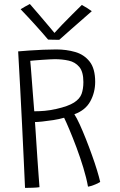

<svg xmlns="http://www.w3.org/2000/svg" viewBox="-20 -902 587 936"><path d="M102 14Q99.5 -41.5 95.8 -122.2Q92 -203 87.5 -295.5Q83 -388 78 -480.5Q73 -573 68.5 -651.5Q91 -653.5 123.2 -655.8Q155.5 -658 190.2 -659.5Q225 -661 254.5 -661Q303.5 -661 346.8 -648.5Q390 -636 417 -601.8Q444 -567.5 444 -503Q444 -451.5 420.2 -408Q396.5 -364.5 342.5 -345Q354 -327.5 368.5 -295.8Q383 -264 398.5 -225Q414 -186 428.2 -146.2Q442.5 -106.5 453 -72Q463.5 -37.5 468.5 -15Q457.5 -7.5 437 0Q416.5 7.5 409 8Q401.5 -34.5 386.2 -84.5Q371 -134.5 352.8 -183.2Q334.5 -232 318.2 -270.5Q302 -309 292.5 -328Q268.5 -321 239.5 -316.5Q210.5 -312 186 -309.5Q161.5 -307 150.5 -307Q151 -300.5 152.8 -274.2Q154.5 -248 157 -210.2Q159.5 -172.5 162.2 -131.2Q165 -90 167.8 -52.2Q170.5 -14.5 172.5 10.5Q161 12.5 140 13.2Q119 14 102 14ZM147 -359.5Q173 -359.5 198.5 -361.8Q224 -364 255 -371Q312.5 -384 340.8 -402Q369 -420 377.8 -444.5Q386.5 -469 386.5 -502Q386.5 -552 366.5 -575.8Q346.5 -599.5 314.8 -606.5Q283 -613.5 247 -613.5Q239 -613.5 221.5 -612.5Q204 -611.5 184.2 -610.2Q164.5 -609 148.5 -607.5Q132.5 -606 127.5 -605.5Q128.5 -597 130.5 -571.8Q132.5 -546.5 135 -513.5Q137.5 -480.5 140 -448Q142.5 -415.5 144.5 -391.2Q146.5 -367 147 -359.5ZM379 -878Q390.5 -872 405.8 -862.2Q421 -852.5 427.5 -847.5Q362.5 -790.5 324.2 -757Q286 -723.5 269 -708Q258.5 -708 242 -708.2Q225.5 -708.5 214.5 -709Q185.5 -743.5 151.2 -781.2Q117 -819 80.5 -857Q90 -862.5 102 -869.8Q114 -877 125.5 -882.5Q145.5 -860 170.2 -830.8Q195 -801.5 216.2 -776.5Q237.5 -751.5 245.5 -741.5Q259 -757 283.2 -782Q307.5 -807 333.5 -833Q359.5 -859 379 -878Z"/></svg>

Font: Grandstander ExtraLight
Style: Regular
Weight: 200
Designer: Tyler Finck
Foundry: Etcetera Type Co
Version: Version 1.200; ttfautohint (v1.8.3)